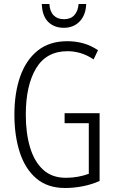

<svg xmlns="http://www.w3.org/2000/svg" viewBox="-20 -930 573 960"><path d="M303 -364H478V-25Q437 -7 392.5 1.5Q348 10 306 10Q218 10 162 -37.5Q106 -85 79 -168Q52 -251 52 -357Q52 -465 81 -547.5Q110 -630 168.5 -677Q227 -724 317 -724Q358 -724 396 -713.5Q434 -703 470 -679L448 -633Q415 -655 382.5 -664.5Q350 -674 318 -674Q212 -674 160.5 -588.5Q109 -503 109 -356Q109 -265 130 -194Q151 -123 195 -82Q239 -41 310 -41Q341 -41 370.5 -46.5Q400 -52 424 -61V-314H303ZM411 -910Q409 -855 378.5 -823Q348 -791 299 -791Q251 -791 221 -820.5Q191 -850 189 -910H227Q229 -873 248 -853.5Q267 -834 300 -834Q333 -834 351.5 -854Q370 -874 373 -910Z"/></svg>

Font: Noto Sans Myanmar ExtraCondensed Light
Style: Regular
Weight: 300
Width: 2
Designer: Monotype Design Team
Foundry: Monotype Imaging Inc.
Version: Version 2.107; ttfautohint (v1.8.4.7-5d5b)